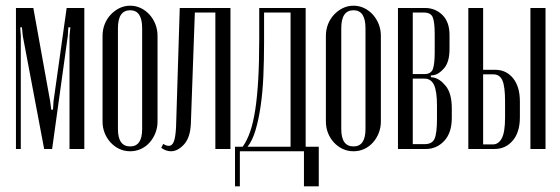

<svg xmlns="http://www.w3.org/2000/svg" viewBox="-20 -523 1966 674"><path d="M276 0H224V-397L227 -427H220L218 -397L163 0H135L60 -397L57 -427H51L53 -397V0H36V-495H97L156 -168L160 -138H166L168 -168L214 -495H276Z M437 -503Q457 -503 474.5 -494.5Q492 -486 505 -471.5Q518 -457 525.5 -438Q533 -419 533 -397V-96Q533 -75 525.5 -56Q518 -37 505 -22.5Q492 -8 474.5 0Q457 8 437 8Q417 8 399.5 0Q382 -8 368.5 -22.5Q355 -37 347.5 -56Q340 -75 340 -96V-397Q340 -419 347.5 -438Q355 -457 368.5 -471.5Q382 -486 399.5 -494.5Q417 -503 437 -503ZM437 -487Q394 -487 394 -424V-70Q394 -9 437 -9Q479 -9 479 -70V-424Q479 -487 437 -487Z M553 -18Q563 -11 573 -11Q584 -11 590 -25.5Q596 -40 598 -76L611 -495H789V0H736V-479H664L650 -89Q648 -40 626 -16Q604 8 580 8Q563 8 546 -4Z M805 131V-8H832Q847 -29 858 -60.5Q869 -92 876 -137.5Q883 -183 886.5 -244Q890 -305 890 -384V-495H1053V-8H1099V131H1047V8H822V131ZM1000 -8V-479H907V-373Q907 -312 904.5 -255.5Q902 -199 895 -151Q888 -103 877 -66Q866 -29 849 -8Z M1221 -503Q1241 -503 1258.5 -494.5Q1276 -486 1289 -471.5Q1302 -457 1309.5 -438Q1317 -419 1317 -397V-96Q1317 -75 1309.5 -56Q1302 -37 1289 -22.5Q1276 -8 1258.5 0Q1241 8 1221 8Q1201 8 1183.5 0Q1166 -8 1152.5 -22.5Q1139 -37 1131.5 -56Q1124 -75 1124 -96V-397Q1124 -419 1131.5 -438Q1139 -457 1152.5 -471.5Q1166 -486 1183.5 -494.5Q1201 -503 1221 -503ZM1221 -487Q1178 -487 1178 -424V-70Q1178 -9 1221 -9Q1263 -9 1263 -70V-424Q1263 -487 1221 -487Z M1558 -351Q1558 -306 1539.5 -284Q1521 -262 1501 -259L1492 -258L1493 -252L1501 -251Q1524 -247 1545 -221Q1566 -195 1566 -142V-109Q1566 -57 1539.5 -28.5Q1513 0 1475 0H1377V-495H1472Q1508 -495 1533 -470.5Q1558 -446 1558 -400ZM1470 -263Q1493 -263 1499.5 -280.5Q1506 -298 1506 -340V-403Q1506 -446 1499 -462.5Q1492 -479 1468 -479H1429V-263ZM1514 -152Q1514 -203 1503.5 -225Q1493 -247 1470 -247H1429V-17H1471Q1497 -17 1505.5 -36Q1514 -55 1514 -106Z M1718 -278Q1757 -278 1781 -248.5Q1805 -219 1805 -167V-111Q1805 -59 1780 -29.5Q1755 0 1716 0H1624V-495H1676V-278ZM1895 -495V0H1842V-495ZM1753 -167Q1753 -220 1743.5 -241Q1734 -262 1712 -262H1676V-16H1710Q1730 -16 1741.5 -37.5Q1753 -59 1753 -111Z"/></svg>

Font: Moniqa Cond Heading
Style: Regular
Weight: 400
Width: 3
Designer: Rajesh Rajput
Foundry: Rajesh Rajput
Version: Version 1.000